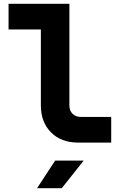

<svg xmlns="http://www.w3.org/2000/svg" viewBox="-20 -750 640 1010"><path d="M390 0Q302 0 248.5 -53.5Q195 -107 195 -195V-595H25V-730H345V-195Q345 -168 361.5 -151.5Q378 -135 405 -135H565V0ZM305 240H175L270 95H420Z"/></svg>

Font: JetBrains Mono Extra Bold
Style: Regular
Weight: 800
Monospace: yes
Designer: Philipp Nurullin, Konstantin Bulenkov
Foundry: JetBrains
Version: 2.002